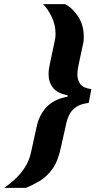

<svg xmlns="http://www.w3.org/2000/svg" viewBox="-91 -763 476 933"><path d="M-71 150Q-47 134 -20 109.5Q7 85 29 52Q51 19 60 -24L87 -147Q99 -204 135 -242.5Q171 -281 237 -293L238 -300Q189 -309 167 -336Q145 -363 145 -403Q145 -424 150 -446L176 -569Q179 -582 179 -598Q179 -643 159.5 -682.5Q140 -722 118 -743H224Q259 -727 287.5 -684.5Q316 -642 316 -586Q316 -577 315.5 -567Q315 -557 312 -547L289 -439Q285 -419 285 -401Q285 -373 299.5 -354Q314 -335 353 -330L340 -263Q300 -258 278 -242.5Q256 -227 245 -204Q234 -181 229 -154L205 -47Q191 21 163 59Q135 97 101 117Q67 137 35 150Z"/></svg>

Font: Saira
Style: Bold Italic
Weight: 700
Italic angle: -12°
Designer: Hector Gatti with collaboration of the Omnibus-Type team
Foundry: Omnibus-Type
Version: Version 1.100; ttfautohint (v1.8.3)